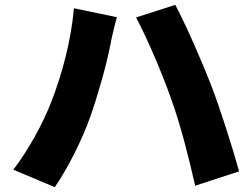

<svg xmlns="http://www.w3.org/2000/svg" viewBox="-20 -756 1040 792"><path d="M192 -337C157 -246 97 -137 35 -56L206 16C256 -56 318 -176 353 -276C384 -364 421 -495 435 -570C439 -593 453 -653 462 -685L285 -722C273 -588 237 -453 192 -337ZM686 -348C725 -239 756 -118 785 10L966 -49C938 -153 885 -316 852 -402C817 -493 746 -656 703 -736L541 -684C583 -607 649 -454 686 -348Z"/></svg>

Font: Noto Sans Korean Black
Style: Bold
Weight: 900
Designer: Ryoko NISHIZUKA (kana & ideographs); Paul D. Hunt (Latin, Greek & Cyrillic); Wenlong ZHANG (bopomofo); Sandoll Communica
Foundry: Adobe Systems Incorporated
Version: Version 1.000;PS 1;hotconv 1.0.78;makeotf.lib2.5.61930